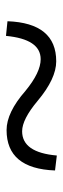

<svg xmlns="http://www.w3.org/2000/svg" viewBox="196 -706 210 642"><g transform="rotate(-90 301.0 -385.0)"><path d="M424 -354Q491 -354 502 -470L551 -465Q545 -302 417 -302Q359 -302 285 -364Q223 -416 183 -416Q112 -416 102 -300L52 -306Q58 -468 187 -468Q246 -468 318 -405Q380 -354 424 -354Z"/></g></svg>

Font: Source Han Serif JP
Style: Bold
Weight: 700
Designer: Ryoko NISHIZUKA  (kana & ideographs); Frank Grießhammer (Latin, Greek & Cyrillic); Wenlong ZHANG  (bopomofo); Sandoll Co
Foundry: Adobe Systems Incorporated
Version: Version 1.000;PS 1;hotconv 16.6.53;makeotf.lib2.5.65590